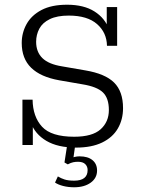

<svg xmlns="http://www.w3.org/2000/svg" viewBox="-20 -614 599 813"><path d="M302 11Q225 11 176.5 -17.5Q128 -46 110 -96L119 -93V0H75V-192H118Q119 -120 158 -77.5Q197 -35 294 -35Q371 -35 406 -66.5Q441 -98 441 -148Q441 -198 416 -222.5Q391 -247 329 -257L231 -274Q152 -288 112 -327Q72 -366 72 -432Q72 -475 92.5 -512Q113 -549 155.5 -571.5Q198 -594 264 -594Q335 -594 380 -565.5Q425 -537 442 -489H432V-584H476V-420H433Q432 -476 391 -512Q350 -548 271 -548Q222 -548 191 -533Q160 -518 146.5 -492.5Q133 -467 133 -437Q133 -394 159.5 -368Q186 -342 243 -333L341 -316Q425 -302 463 -264.5Q501 -227 501 -156Q501 -108 479 -70Q457 -32 412.5 -10.5Q368 11 302 11ZM294 179Q269 179 247.5 173.5Q226 168 213 159L225 133Q238 141 253.5 146Q269 151 294 151Q351 151 351 106Q351 91 341 81Q331 71 310 71Q300 71 290 73Q280 75 267 82L253 74L266 -10H300L290 61L275 58Q286 53 296 50.5Q306 48 317 48Q352 48 371.5 64Q391 80 391 108Q391 140 364 159.5Q337 179 294 179Z"/></svg>

Font: Rokkitt Light
Style: Regular
Weight: 300
Version: Version 3.103